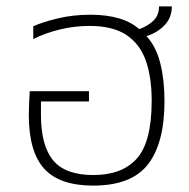

<svg xmlns="http://www.w3.org/2000/svg" viewBox="-20 -571 592 600"><path d="M271 9Q166 9 118 -44Q70 -97 70 -212Q70 -228 71 -249.5Q72 -271 73 -286H258V-254H108V-212Q108 -116 146 -70Q184 -24 272 -24Q362 -24 408 -76Q454 -128 454 -256Q454 -330 435.5 -382Q417 -434 374.5 -462Q332 -490 260 -490Q213 -490 167.5 -479Q122 -468 84 -449V-489Q113 -502 160.5 -513.5Q208 -525 263 -525Q312 -525 350.5 -514Q389 -503 415 -480Q441 -489 459 -506Q477 -523 477 -551H517Q517 -516 494.5 -492.5Q472 -469 438 -458Q468 -425 481 -373Q494 -321 494 -255Q494 -124 442.5 -57.5Q391 9 271 9Z"/></svg>

Font: Noto Sans Thai UI ExtLt
Style: Regular
Weight: 200
Designer: Monotype Design Team
Foundry: Monotype Imaging Inc.
Version: Version 2.000;GOOG;noto-source:20170915:90ef993387c0